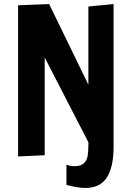

<svg xmlns="http://www.w3.org/2000/svg" viewBox="-20 -770 648 945"><path d="M307 140V41Q328 48 346 48Q378 48 393 33.5Q408 19 411.5 -2.5Q415 -24 415 -59V-70L200 -487V-6L69 0V-744L222 -750L415 -353V-738L539 -750V-46Q539 50 506.5 102.5Q474 155 400 155Q361 155 307 140Z"/></svg>

Font: Francois One
Style: Regular
Weight: 400
Designer: Vernon Adams
Foundry: Vernon Adams
Version: Version 2.000